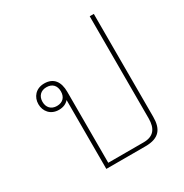

<svg xmlns="http://www.w3.org/2000/svg" viewBox="-170 -878 974 1014"><g transform="rotate(-30 316.5 -371.0)"><path d="M541 -742H516V-119C516 -58 491 -23 430 -23H214V-456C214 -517 187 -555 130 -555C78 -555 49 -518 49 -475C49 -432 78 -395 129 -395C157 -395 176 -405 189 -420V0H428C513 0 541 -42 541 -114ZM130 -418C95 -418 74 -441 74 -475C74 -509 95 -532 130 -532C167 -532 186 -509 186 -475C186 -441 167 -418 130 -418Z"/></g></svg>

Font: Noto Sans Thai Looped Thin
Style: Regular
Weight: 100
Designer: Sasikarn Vongin, Ben Mitchell
Foundry: The Fontpad Ltd
Version: Version 1.001